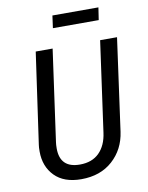

<svg xmlns="http://www.w3.org/2000/svg" viewBox="-94 -928 777 1007"><g transform="rotate(-10 294.0 -424.0)"><path d="M502 -197Q489 -105 424 -46.5Q359 12 257 12Q165 12 115.5 -38.5Q66 -89 66 -169Q66 -192 68 -204L137 -689H227L159 -202Q157 -190 157 -169Q157 -65 263 -65Q328 -65 366 -103Q404 -141 413 -208L480 -689H570ZM247 -794 256 -860H501L491 -794Z"/></g></svg>

Font: Fira Sans Condensed
Style: Italic
Weight: 400
Width: 3
Italic angle: -8°
Designer: bBox Type GmbH & Carrois Corporate GbR & Edenspiekermann AG
Foundry: bBox Type GmbH & Carrois Corporate GbR & Edenspiekermann AG
Version: Version 4.301